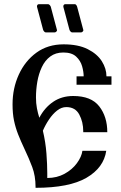

<svg xmlns="http://www.w3.org/2000/svg" viewBox="-20 -896 580 918"><path d="M283 -863Q282 -868 284.5 -872Q287 -876 292 -876H338Q342 -876 345 -871.5Q348 -867 349 -863L378 -754Q380 -750 376 -745.5Q372 -741 367 -741H325Q321 -741 317 -745.5Q313 -750 312 -754ZM157 -863Q156 -868 158.5 -872Q161 -876 166 -876H210Q214 -876 218 -871.5Q222 -867 223 -863L252 -754Q254 -750 250 -745.5Q246 -741 241 -741H199Q195 -741 191 -745.5Q187 -750 186 -754ZM97 -184Q79 -222 66.5 -254Q54 -286 47 -319.5Q40 -353 40 -397Q40 -474 70 -539.5Q100 -605 154.5 -644.5Q209 -684 284 -684Q354 -684 399.5 -661Q445 -638 467 -603Q489 -568 489 -531H513V-491H346V-531H380Q380 -553 372.5 -579.5Q365 -606 344 -625.5Q323 -645 283 -645Q246 -645 220.5 -626Q195 -607 180 -575Q165 -543 158.5 -505.5Q152 -468 152 -430Q152 -402 156.5 -378.5Q161 -355 168 -333Q193 -381 234 -409Q275 -437 330 -437Q416 -437 454.5 -387.5Q493 -338 493 -264H378Q378 -266 378 -268Q378 -313 359 -348.5Q340 -384 297 -384Q274 -384 253 -367.5Q232 -351 214.5 -325Q197 -299 185 -271Q198 -216 202 -162.5Q206 -109 206 -68V-45Q252 -45 288.5 -65Q325 -85 347.5 -115.5Q370 -146 374 -175H488Q476 -94 393.5 -46Q311 2 150 2Q150 0 150 -2Q150 -55 134 -97.5Q118 -140 97 -184Z"/></svg>

Font: Triodion
Style: Regular
Weight: 400
Version: Version 1.201; ttfautohint (v1.8.4.7-5d5b)